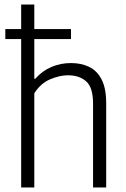

<svg xmlns="http://www.w3.org/2000/svg" viewBox="-20 -828 557 848"><path d="M73.5 0V-655.5H3.5V-699.5H73.5V-808H131.5V-699.5H293.5V-655.5H131.5V-480H135.5Q166.5 -515 207 -532.2Q247.5 -549.5 293.5 -549.5Q338 -549.5 373 -533Q408 -516.5 428.5 -477.5Q449 -438.5 449 -372V0H391V-371Q391 -442 360.5 -468.8Q330 -495.5 280 -495.5Q244 -495.5 202 -478Q160 -460.5 131.5 -416V0Z"/></svg>

Font: Encode Sans SemiCondensed SemiCondensed Light
Style: Regular
Weight: 300
Width: 4
Designer: Multiple Designers
Foundry: Impallari Type
Version: Version 3.000; ttfautohint (v1.8.3) -l 8 -r 50 -G 200 -x 14 